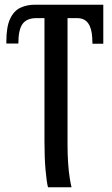

<svg xmlns="http://www.w3.org/2000/svg" viewBox="-20 -556 478 816"><path d="M184 240Q178 217 173.5 166Q169 115 169 44V-479H135Q94 -479 76 -454.5Q58 -430 58 -371H7V-380Q7 -442 23 -476Q39 -510 66.5 -523Q94 -536 128 -536H419V-370H373L372 -395Q370 -436 354.5 -457.5Q339 -479 307 -479H267V58Q267 99 269.5 136.5Q272 174 276.5 201.5Q281 229 284 240Z"/></svg>

Font: Noto Serif ExtraCondensed Medium
Style: Regular
Weight: 500
Width: 2
Designer: Monotype Design Team
Foundry: Monotype Imaging Inc.
Version: Version 2.015